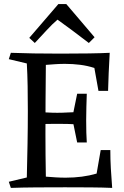

<svg xmlns="http://www.w3.org/2000/svg" viewBox="-20 -918 604 938"><path d="M370 -371V-310Q335 -312 308.5 -312.5Q282 -313 258 -313Q234 -313 208.5 -312.5Q183 -312 150 -310V-371Q185 -370 210.5 -368.5Q236 -367 260 -367Q284 -367 310 -368.5Q336 -370 370 -371ZM404 -460Q403 -430 402 -396.5Q401 -363 401 -331Q401 -264 404 -222H357L337 -320V-362L357 -460ZM528 0Q484 -2 423.5 -2.5Q363 -3 298 -3Q225 -3 156.5 -2.5Q88 -2 33 0L23 -30L111 -51Q113 -132 114.5 -214.5Q116 -297 116 -376Q116 -439 115 -497.5Q114 -556 111 -608L23 -629L33 -660Q83 -658 145.5 -657Q208 -656 275 -656Q349 -656 414 -657Q479 -658 516 -660Q513 -612 511 -562Q509 -512 508 -474H461L441 -586Q407 -597 371 -601.5Q335 -606 297 -606Q275 -606 251.5 -604.5Q228 -603 204 -601Q203 -504 202.5 -420.5Q202 -337 202 -263Q202 -217 202.5 -162Q203 -107 204 -55Q228 -53 252.5 -51.5Q277 -50 301 -50Q342 -50 380 -55Q418 -60 452 -70L472 -185H519Q519 -139 521.5 -95Q524 -51 528 0ZM304 -898Q337 -859 371 -819.5Q405 -780 442 -736L414 -708Q371 -741 333.5 -769Q296 -797 261 -822Q236 -801 208.5 -771Q181 -741 150 -708L123 -733Q161 -777 194.5 -816Q228 -855 265 -898Z"/></svg>

Font: Ruwudu
Style: Regular
Weight: 400
Designer: Becca Hirsbrunner Spalinger
Foundry: SIL International
Version: Version 3.000